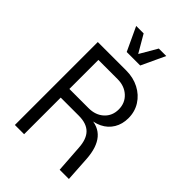

<svg xmlns="http://www.w3.org/2000/svg" viewBox="-268 -1038 1146 1146"><g transform="rotate(45 305.5 -465.0)"><path d="M85 -700H325Q385 -700 433 -675Q481 -650 508.5 -606.5Q536 -563 536 -508Q536 -458 513 -419.5Q490 -381 448 -360.5Q406 -340 350 -340L370 -347Q444 -347 484.5 -299.5Q525 -252 531 -159L541 0H463L451 -174Q447 -243 414 -276Q381 -309 316 -309H163V0H85ZM458 -504Q458 -558 420.5 -592.5Q383 -627 325 -627H163V-382H325Q384 -382 421 -416Q458 -450 458 -504ZM179 -930H242L306 -820L370 -930H433L363 -780H249Z"/></g></svg>

Font: Uncut Sans Variable
Style: Regular
Weight: 400
Designer: Kasper Nordkvist
Foundry: UNCUT.wtf
Version: Version 1.304;Glyphs 3.2 (3246)